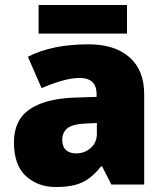

<svg xmlns="http://www.w3.org/2000/svg" viewBox="-20 -741 663 771"><path d="M336 -563Q441 -563 500 -511Q559 -459 559 -363V0H427L390 -73H386Q363 -44 338.5 -25.5Q314 -7 282 1.5Q250 10 204 10Q132 10 84 -34Q36 -78 36 -169Q36 -258 97.5 -301Q159 -344 276 -349L368 -352V-360Q368 -397 350 -412.5Q332 -428 301 -428Q268 -428 228 -416.5Q188 -405 147 -387L92 -513Q140 -538 200.5 -550.5Q261 -563 336 -563ZM325 -245Q273 -243 251.5 -226.5Q230 -210 230 -180Q230 -152 245 -138.5Q260 -125 285 -125Q320 -125 344.5 -147Q369 -169 369 -204V-247ZM490 -721V-606H135V-721Z"/></svg>

Font: Noto Sans Cham Black
Style: Regular
Weight: 900
Version: Version 2.002